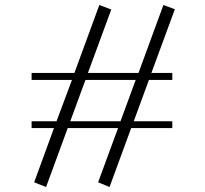

<svg xmlns="http://www.w3.org/2000/svg" viewBox="-20 -732 822 771"><path d="M106.9 -217.8V-245.1H207L269 -411.1H106.9V-439H278.8L378.9 -711.9L426.8 -693.8L333 -439H536.1L636.2 -711.9L682.1 -694.8L587.9 -439H671.9V-411.1H578.1L517.1 -245.1H671.9V-217.8H506.8L419.9 19L374 0L454.1 -217.8H252L165 19L117.2 0L196.8 -217.8ZM262.2 -245.1H463.9L524.9 -411.1H323.2Z"/></svg>

Font: Dehuti Alt
Style: Bold
Weight: 700
Version: Version 1.2